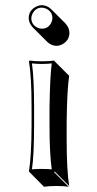

<svg xmlns="http://www.w3.org/2000/svg" viewBox="-20 -668 377 748"><path d="M91.8 -597.2Q91.8 -627.4 120.6 -642.1Q131.8 -647.5 143.1 -647.9Q163.6 -647 178.7 -632.8L235.4 -576.2Q250 -560.1 250.5 -540.5Q250.5 -510.3 222.2 -495.1Q210.9 -489.7 199.7 -489.3Q179.2 -490.2 164.1 -504.9L107.4 -561.5Q92.3 -577.6 91.8 -597.2ZM103 -250Q103 -369.1 92.8 -429.2L95.2 -432.1Q113.3 -429.2 143.1 -429.2Q172.9 -429.2 190.9 -432.1L192.9 -429.2L249.5 -372.6Q241.2 -318.8 239.7 -193.4V-122.6Q239.7 -6.3 249.5 56.6L192.9 0L190.9 2.9L247.6 59.6Q229.5 56.6 199.7 56.6Q169.9 56.6 151.4 59.6L95.2 2.9L92.8 0Q102.5 -61 103 -179.2ZM112.8 -250V-179.2Q112.8 -65.4 104.5 -8.3Q124 -10.3 143.1 -9.8Q162.6 -9.8 181.6 -8.3Q172.9 -69.3 172.9 -179.2V-250Q174.8 -371.6 181.6 -420.9Q162.1 -418.9 143.1 -418.9Q123.5 -418.9 104.5 -420.9Q112.8 -362.3 112.8 -250ZM102.1 -597.2Q102.1 -571.8 126.5 -560.1Q134.8 -556.2 143.1 -556.2Q168.5 -556.2 180.2 -580.6Q184.1 -589.4 184.1 -597.2Q184.1 -622.6 159.7 -634.3Q150.9 -638.2 143.1 -638.2Q117.7 -638.2 106 -613.3Q102.1 -605 102.1 -597.2Z"/></svg>

Font: Linux Biolinum Shadow O
Style: Regular
Weight: 400
Designer: Philipp H. Poll
Foundry: Philipp H. Poll
Version: Version 1.0.4